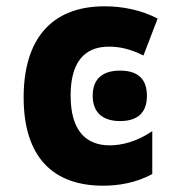

<svg xmlns="http://www.w3.org/2000/svg" viewBox="-20 -579 570 609"><path d="M307 10C356 10 412 1 463 -27V-163C413 -129 365 -118 328 -118C253 -118 204 -164 204 -276C204 -377 244 -431 325 -431C362 -431 394 -423 435 -403L480 -520C429 -547 369 -559 312 -559C139 -559 55 -450 55 -270C55 -82 147 10 307 10ZM361 -195C419 -195 446 -224 446 -275C446 -328 418 -355 361 -355C304 -355 274 -328 274 -275C274 -222 306 -195 361 -195Z"/></svg>

Font: Noto Sans Mono Condensed ExtraBold
Style: Regular
Weight: 800
Width: 3
Designer: Monotype Design Team
Foundry: Monotype Imaging Inc.
Version: Version 2.014